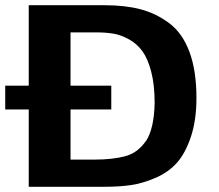

<svg xmlns="http://www.w3.org/2000/svg" viewBox="-25 -715 839 735"><path d="M-5 -296V-387H85V-695H376Q454 -695 513 -679.5Q572 -664 622.5 -626.5Q673 -589 700 -517Q727 -445 727 -340Q727 -254 705.5 -190.5Q684 -127 651.5 -91Q619 -55 570 -34Q521 -13 476.5 -6.5Q432 0 376 0H85V-296ZM245 -104H336Q406 -104 454.5 -117Q503 -130 534 -176V-175Q565 -223 567 -321Q567 -390 554 -440Q541 -490 520.5 -518.5Q500 -547 469.5 -564Q439 -581 410 -586Q381 -591 344 -591H245V-387H401V-296H245Z"/></svg>

Font: Coval
Style: Black
Weight: 1000
Foundry: Context Ltd
Version: Version 001.000